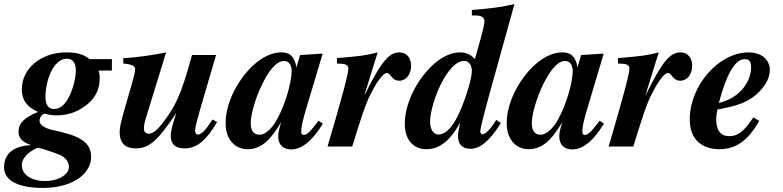

<svg xmlns="http://www.w3.org/2000/svg" viewBox="-72 -719 3843 942"><path d="M477 -373V-429H367C336 -455 299 -462 253 -462C130 -462 35 -384 35 -280C35 -228 61 -193 115 -170C40 -140 19 -110 19 -73C19 -41 37 -22 81 -7C28 -5 -52 13 -52 102C-52 170 23 203 138 203C287 203 375 132 375 51C375 -10 336 -46 226 -72L176 -84C144 -92 122 -109 122 -125C122 -147 137 -161 150 -161C162 -157 184 -153 201 -153C258 -153 300 -166 346 -199C392 -232 417 -278 417 -331C417 -347 417 -361 411 -373ZM300 -372C300 -338 288 -290 271 -253C250 -207 224 -184 193 -184C166 -184 151 -205 151 -243C151 -289 165 -358 198 -399C213 -417 233 -431 255 -431C288 -431 300 -407 300 -372ZM266 100C266 135 220 169 148 169C81 169 35 137 35 91C35 72 44 55 64 36C77 23 106 7 115 6C127 7 202 32 224 42C252 56 266 76 266 100Z M971 -133C936 -79 916 -59 899 -59C888 -59 885 -70 885 -80C885 -92 897 -137 910 -183L988 -449H870C816 -249 786 -194 728 -118C698 -79 676 -63 658 -63C644 -63 634 -71 634 -88C634 -103 636 -115 650 -160L743 -462C682 -449 584 -435 533 -434V-407C579 -404 591 -394 591 -379C591 -363 582 -333 574 -304L537 -176C523 -126 515 -95 515 -70C515 -17 543 9 593 9C658 9 697 -23 791 -161H792C774 -106 766 -80 766 -51C766 -10 790 9 834 9C894 9 941 -31 993 -120Z M1491 -127C1450 -72 1434 -57 1418 -57C1410 -57 1406 -63 1406 -72C1406 -97 1412 -126 1436 -205L1511 -456L1400 -449L1383 -390H1382C1373 -441 1351 -462 1308 -462C1243 -462 1175 -415 1122 -345C1071 -278 1035 -194 1035 -114C1035 -38 1078 13 1143 13C1204 13 1251 -24 1307 -119C1295 -78 1293 -64 1293 -50C1293 -7 1319 14 1356 14C1403 14 1454 -18 1512 -112ZM1359 -373C1359 -313 1326 -202 1287 -133C1260 -84 1228 -58 1201 -58C1175 -58 1158 -75 1158 -115C1158 -153 1179 -234 1214 -305C1242 -362 1280 -420 1322 -420C1344 -420 1359 -400 1359 -373Z M1716 -253 1781 -462C1721 -447 1702 -444 1581 -434V-407C1625 -407 1637 -401 1637 -382C1637 -357 1606 -240 1535 0H1656L1687 -99C1720 -204 1735 -238 1761 -285C1788 -334 1812 -361 1826 -361C1846 -361 1848 -323 1887 -323C1920 -323 1945 -354 1945 -396C1945 -436 1922 -462 1888 -462C1834 -462 1796 -412 1717 -253Z M2452 -699C2392 -685 2343 -678 2243 -670V-643H2264C2290 -643 2305 -633 2305 -615C2305 -606 2301 -581 2276 -493L2258 -429C2236 -454 2212 -462 2183 -462C2138 -462 2088 -436 2045 -394C1972 -324 1914 -211 1914 -112C1914 -29 1959 13 2020 13C2081 13 2134 -24 2186 -118C2177 -79 2175 -66 2175 -50C2175 -12 2197 11 2235 11C2284 11 2330 -27 2385 -115L2363 -131C2335 -86 2310 -60 2295 -60C2289 -60 2284 -69 2284 -75C2284 -84 2300 -152 2335 -278ZM2243 -371C2243 -327 2201 -197 2165 -133C2138 -84 2108 -59 2079 -59C2054 -59 2038 -86 2038 -122C2038 -164 2059 -242 2092 -308C2121 -366 2163 -421 2206 -420C2228 -420 2243 -399 2243 -371Z M2870 -127C2829 -72 2813 -57 2797 -57C2789 -57 2785 -63 2785 -72C2785 -97 2791 -126 2815 -205L2890 -456L2779 -449L2762 -390H2761C2752 -441 2730 -462 2687 -462C2622 -462 2554 -415 2501 -345C2450 -278 2414 -194 2414 -114C2414 -38 2457 13 2522 13C2583 13 2630 -24 2686 -119C2674 -78 2672 -64 2672 -50C2672 -7 2698 14 2735 14C2782 14 2833 -18 2891 -112ZM2738 -373C2738 -313 2705 -202 2666 -133C2639 -84 2607 -58 2580 -58C2554 -58 2537 -75 2537 -115C2537 -153 2558 -234 2593 -305C2621 -362 2659 -420 2701 -420C2723 -420 2738 -400 2738 -373Z M3095 -253 3160 -462C3100 -447 3081 -444 2960 -434V-407C3004 -407 3016 -401 3016 -382C3016 -357 2985 -240 2914 0H3035L3066 -99C3099 -204 3114 -238 3140 -285C3167 -334 3191 -361 3205 -361C3225 -361 3227 -323 3266 -323C3299 -323 3324 -354 3324 -396C3324 -436 3301 -462 3267 -462C3213 -462 3175 -412 3096 -253Z M3624 -143C3578 -74 3549 -51 3506 -51C3464 -51 3442 -79 3442 -133C3442 -149 3444 -162 3448 -182C3545 -199 3593 -217 3636 -253C3676 -287 3705 -332 3705 -375C3705 -426 3665 -462 3600 -462C3455 -462 3312 -299 3312 -134C3312 -35 3371 13 3458 13C3535 13 3597 -26 3653 -126ZM3613 -390C3613 -307 3545 -234 3455 -214C3491 -353 3534 -429 3582 -429C3606 -429 3613 -413 3613 -390Z"/></svg>

Font: STIXGeneral
Style: Bold Italic
Weight: 700
Italic angle: -16.33°
Designer: MicroPress Inc., with final additions and corrections provided by Coen Hoffman, Elsevier (retired)
Version: Version 1.1.0